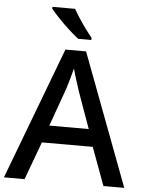

<svg xmlns="http://www.w3.org/2000/svg" viewBox="-61 -989 777 1038"><g transform="rotate(5 327.0 -470.5)"><path d="M540 0 464 -206H188L112 0H0L271 -717H383L653 0ZM362 -501Q359 -512 351.5 -534Q344 -556 337 -580Q330 -604 326 -619Q318 -588 308 -553Q298 -518 292 -501L220 -300H434ZM304 -941Q316 -919 334 -891.5Q352 -864 371 -838Q390 -812 406 -793V-781H335Q311 -799 280.5 -827Q250 -855 222.5 -884Q195 -913 181 -931V-941Z"/></g></svg>

Font: Noto Sans Sinhala Medium
Style: Regular
Weight: 500
Designer: Jelle Bosma - Monotype Design Team
Foundry: Monotype Imaging Inc.
Version: Version 2.006; ttfautohint (v1.8.4.7-5d5b)